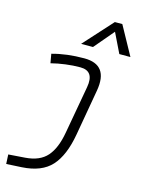

<svg xmlns="http://www.w3.org/2000/svg" viewBox="-148 -878 885 1197"><g transform="rotate(15 295.0 -280.0)"><path d="M14.2 234.4 11.2 173.8 118.7 166Q211.4 159.2 257.8 106.4Q304.2 53.7 322.3 -49.8L377.4 -358.4Q397 -467.3 305.2 -467.3Q258.3 -467.3 210 -460.9Q161.6 -454.6 118.2 -443.4L107.9 -502Q200.7 -527.8 314.5 -527.8Q472.2 -527.8 442.4 -354.5L390.1 -55.7Q365.7 83.5 303 152.6Q240.2 221.7 113.3 229ZM487.8 -795.4 589.8 -609.9H518.1L456.1 -737.3L348.1 -609.9H271.5L439.5 -795.4Z"/></g></svg>

Font: Cascadia Code PL Light
Style: Italic
Weight: 300
Italic angle: -10°
Monospace: yes
Designer: Aaron Bell
Foundry: Saja Typeworks
Version: Version 2404.023; ttfautohint (v1.8.4)